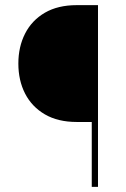

<svg xmlns="http://www.w3.org/2000/svg" viewBox="-20 -731 492 751"><path d="M338.9 0V-253.9H280.3Q206.5 -253.9 155.5 -283.7Q104.5 -313.5 78.1 -365Q51.8 -416.5 51.8 -482.4Q51.8 -547.9 78.1 -599.6Q104.5 -651.4 155.5 -681.2Q206.5 -710.9 280.3 -710.9H363.3V0Z"/></svg>

Font: Robert Sans Thin
Style: Regular
Weight: 100
Designer: Christian Robertson (extended by Adam Twardoch)
Foundry: Google
Version: Version 12.135;April 2, 2019;FontCreator 11.5.0.2425 64-bit;